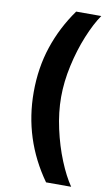

<svg xmlns="http://www.w3.org/2000/svg" viewBox="-102 -787 593 1037"><g transform="rotate(10 195.0 -268.5)"><path d="M228.5 -737.3H366.2Q331.5 -687 299.8 -609.6Q268.1 -532.2 248.3 -442.6Q228.5 -353 228.5 -269.5Q228.5 -185.5 248.3 -95.9Q268.1 -6.3 299.8 71.3Q331.5 148.9 366.2 199.2H228.5Q78.1 -12.2 78.1 -269.5Q78.1 -402.8 116.7 -518.8Q155.3 -634.8 228.5 -737.3Z"/></g></svg>

Font: Pretendard
Style: Bold
Weight: 700
Designer: Base glyphs from Inter by Rasmus Andersson; Hangeul glyphs from Noto Sans CJK(Source Han Sans) by Jang Soo-young and Kan
Foundry: Kil Hyung-jin
Version: Version 1.309